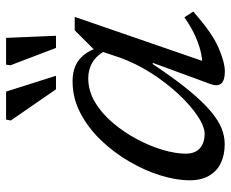

<svg xmlns="http://www.w3.org/2000/svg" viewBox="-84 -665 759 631"><g transform="rotate(-90 295.5 -349.5)"><path d="M335 -38 404.5 -227H400.5Q351.5 -153.5 313.2 -107.2Q275 -61 244.2 -35.5Q213.5 -10 187.8 -0.2Q162 9.5 137.5 9.5Q102 9.5 75.2 -3.2Q48.5 -16 33.5 -41.8Q18.5 -67.5 18.5 -105.5Q18.5 -150.5 34.8 -202.5Q51 -254.5 80.8 -305.2Q110.5 -356 151 -398Q191.5 -440 240.2 -465.2Q289 -490.5 343.5 -490.5Q387.5 -490.5 414.8 -468.8Q442 -447 454.5 -406.5L447 -377Q431.5 -409.5 407.5 -424.2Q383.5 -439 354 -439Q312.5 -439 275.2 -416.8Q238 -394.5 207 -357.8Q176 -321 153.2 -278.2Q130.5 -235.5 118.2 -193.5Q106 -151.5 106 -119Q106 -87.5 123.8 -72Q141.5 -56.5 170.5 -56.5Q195.5 -56.5 230.5 -80Q265.5 -103.5 302.2 -143Q339 -182.5 370.8 -232.2Q402.5 -282 421.5 -334.5L451 -423L511.5 -483.5H555.5L401.5 -37L384 -65Q405.5 -62.5 432.2 -67.5Q459 -72.5 490.2 -86.2Q521.5 -100 554 -123L573 -94Q502.5 -31.5 454.2 -10.8Q406 10 376 10Q347 10 336.5 -2Q326 -14 335 -38ZM362 -545H317.5L215 -693.5L218 -709H310ZM493.5 -545H453.5L396.5 -694.5L398.5 -709H486.5Z"/></g></svg>

Font: Newsreader 10pt
Style: Italic
Weight: 400
Italic angle: -17°
Version: Version 1.003